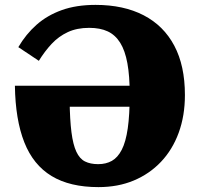

<svg xmlns="http://www.w3.org/2000/svg" viewBox="-20 -749 818 786"><path d="M371 -729Q486 -729 568 -686.5Q650 -644 693.5 -562Q737 -480 737 -360Q737 -275 711.5 -205.5Q686 -136 639 -86.5Q592 -37 527.5 -10Q463 17 383 17Q266 17 191 -28.5Q116 -74 79.5 -166.5Q43 -259 41 -398H626L627 -312H239L265 -338Q266 -259 272.5 -208Q279 -157 292.5 -128Q306 -99 328 -88Q350 -77 382 -77Q414 -77 438 -90.5Q462 -104 478.5 -136Q495 -168 503 -223.5Q511 -279 511 -363Q511 -438 501.5 -490Q492 -542 472 -574Q452 -606 421 -620.5Q390 -635 345 -635Q295 -635 257.5 -617.5Q220 -600 191.5 -569.5Q163 -539 139 -500L55 -556Q86 -609 129.5 -647.5Q173 -686 232.5 -707.5Q292 -729 371 -729Z"/></svg>

Font: Roboto Serif ExtraBold
Style: Regular
Weight: 800
Designer: Greg Gazdowicz
Foundry: Commercial Type
Version: Version 1.008